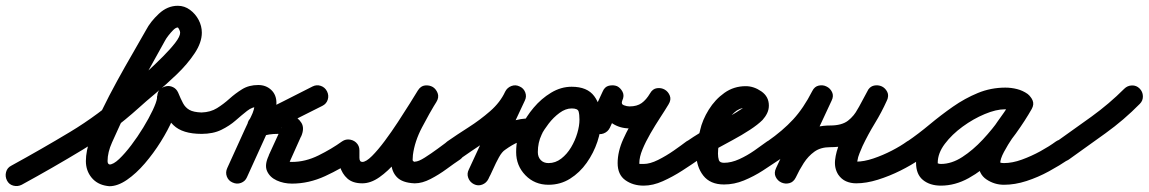

<svg xmlns="http://www.w3.org/2000/svg" viewBox="-56 -597 3973 664"><path d="M-32 27Q-39 13 -35 -2Q-31 -17 -17 -24Q87 -81 186 -140.5Q285 -200 374 -280Q383 -288 405.5 -307Q428 -326 455 -351Q482 -376 507.5 -401.5Q533 -427 550 -449Q567 -471 567 -484Q567 -489 563.5 -495.5Q560 -502 559 -502Q552 -502 543 -493Q534 -484 526 -473.5Q518 -463 515 -457Q515 -457 515 -457Q515 -457 515 -457Q475 -384 434.5 -312Q394 -240 359 -165Q347 -139 331.5 -104.5Q316 -70 316 -40Q316 -29 324 -28Q323 -28 322 -28Q336 -28 356 -47Q376 -66 398 -95Q420 -124 439.5 -156Q459 -188 472 -215.5Q485 -243 487 -257Q487 -257 487 -256Q487 -255 487 -255Q487 -258 487 -261Q487 -264 488 -266Q489 -281 498.5 -289Q508 -297 520 -299Q531 -301 542.5 -295.5Q554 -290 560 -277Q569 -255 577 -240Q585 -225 599 -217Q613 -209 641 -208Q656 -208 667 -197Q678 -186 678 -171Q678 -155 667 -144Q656 -133 641 -134Q575 -134 544 -164Q513 -194 490 -249Q485 -262 496 -270.5Q507 -279 522 -282Q537 -284 550.5 -279Q564 -274 562 -260Q562 -254 561 -249Q561 -249 561 -248Q561 -247 561 -247Q557 -221 541 -184Q525 -147 500 -107Q475 -67 445 -32Q415 3 383 25Q351 47 322 47Q318 47 314 46Q280 41 260.5 17Q241 -7 241 -40Q241 -74 256.5 -119.5Q272 -165 296.5 -215.5Q321 -266 349 -317Q377 -368 403.5 -413.5Q430 -459 449 -493Q449 -493 449 -493Q449 -493 449 -493Q464 -522 493.5 -549.5Q523 -577 559 -577Q582 -577 601 -563Q620 -549 631 -528Q642 -507 642 -484Q642 -450 617 -412.5Q592 -375 555.5 -340Q519 -305 483 -275Q447 -245 424 -224Q332 -141 229.5 -79Q127 -17 19 42Q5 49 -10 45Q-25 41 -32 27Z M604 -171Q603 -186 614 -197Q625 -208 641 -208Q672 -209 694.5 -223Q717 -237 737.5 -255.5Q758 -274 781.5 -288.5Q805 -303 837 -303Q864 -303 882 -286Q900 -269 900 -241Q900 -209 885.5 -177Q871 -145 858 -116Q843 -83 828 -50Q813 -17 798 16Q798 16 798 16Q798 16 798 16Q792 30 777.5 35.5Q763 41 748 34Q734 28 728.5 13.5Q723 -1 730 -16Q745 -49 760 -82Q775 -115 790 -148Q799 -168 812 -193.5Q825 -219 825 -241Q825 -240 826 -237Q826 -237 832 -232.5Q838 -228 837 -228Q817 -228 798.5 -213.5Q780 -199 759 -180.5Q738 -162 709.5 -148Q681 -134 641 -134Q626 -133 615 -144Q604 -155 604 -171ZM1025 -298Q1039 -305 1053.5 -300Q1068 -295 1075 -281Q1082 -267 1077.5 -252.5Q1073 -238 1059 -231Q1008 -205 956.5 -179.5Q905 -154 854 -128Q839 -120 826.5 -128Q814 -136 808 -149Q803 -163 806 -177.5Q809 -192 826 -197Q846 -203 866 -206Q886 -209 906 -208Q906 -208 905 -208Q904 -208 904 -208Q927 -209 951 -200Q975 -191 986.5 -172Q998 -153 985 -124Q985 -124 985 -124Q985 -125 985 -125Q974 -101 963.5 -77Q953 -53 942 -29Q942 -29 942 -28Q942 -28 942 -28Q939 -22 939.5 -26Q940 -30 936 -35Q936 -37 933 -38.5Q930 -40 932 -40Q937 -38 942.5 -37.5Q948 -37 954 -37Q1000 -37 1045.5 -59.5Q1091 -82 1127 -108Q1127 -108 1127 -108Q1127 -108 1127 -108Q1140 -117 1155.5 -114Q1171 -111 1180 -99Q1189 -86 1186 -70.5Q1183 -55 1171 -46Q1125 -14 1068.5 12Q1012 38 954 38Q925 38 901 27Q877 16 867.5 -5.5Q858 -27 874 -60Q874 -60 873 -60Q873 -59 873 -59Q884 -83 895 -107Q906 -131 917 -155Q917 -155 917 -156Q917 -156 917 -156Q917 -157 916.5 -155Q916 -153 916 -152Q915 -146 917 -140Q919 -136 921.5 -134Q924 -132 924 -132Q924 -132 915.5 -133Q907 -134 906 -134Q906 -134 905 -134Q904 -134 904 -134Q889 -134 875.5 -132Q862 -130 848 -125Q832 -120 819.5 -127.5Q807 -135 802 -147Q797 -159 801 -173Q805 -187 820 -195Q871 -220 922.5 -246Q974 -272 1025 -298Q1025 -298 1025 -298Q1025 -298 1025 -298Z M1112 -77Q1112 -93 1122.5 -103.5Q1133 -114 1149 -114Q1165 -114 1176 -103.5Q1187 -93 1187 -77Q1187 -66 1187 -51.5Q1187 -37 1197 -37Q1210 -37 1230.5 -57.5Q1251 -78 1274.5 -109.5Q1298 -141 1320.5 -175.5Q1343 -210 1361.5 -239.5Q1380 -269 1389 -284Q1399 -300 1414 -301.5Q1429 -303 1441 -296Q1452 -289 1457.5 -275Q1463 -261 1453 -245Q1429 -205 1403.5 -156.5Q1378 -108 1372 -61Q1371 -50 1371 -44Q1371 -38 1381 -37Q1381 -37 1380 -37Q1379 -38 1379 -38Q1391 -38 1413 -52Q1435 -66 1457.5 -82.5Q1480 -99 1492 -108Q1492 -108 1492 -108Q1492 -108 1492 -108Q1505 -117 1520.5 -114Q1536 -111 1545 -99Q1554 -86 1551 -70.5Q1548 -55 1536 -46Q1515 -32 1488.5 -12.5Q1462 7 1433 22Q1404 37 1379 37Q1379 37 1378 37Q1377 37 1377 37Q1335 35 1316.5 15.5Q1298 -4 1297 -35Q1296 -66 1306 -102Q1316 -138 1332 -173.5Q1348 -209 1363.5 -238Q1379 -267 1389 -283Q1398 -299 1413 -301Q1428 -303 1440 -295Q1452 -288 1457.5 -274Q1463 -260 1453 -244Q1438 -220 1416.5 -185Q1395 -150 1369 -111Q1343 -72 1314.5 -38.5Q1286 -5 1256 16Q1226 37 1197 37Q1164 37 1145.5 20.5Q1127 4 1119.5 -22Q1112 -48 1112 -77Q1112 -77 1112 -77Q1112 -77 1112 -77Z M1533 -46Q1521 -37 1505.5 -40Q1490 -43 1481 -56Q1472 -68 1475 -83.5Q1478 -99 1491 -108Q1524 -131 1564 -156.5Q1604 -182 1639 -212.5Q1674 -243 1691 -280Q1698 -294 1712.5 -299.5Q1727 -305 1741 -298Q1755 -292 1760.5 -277.5Q1766 -263 1759 -249Q1738 -204 1700 -168.5Q1662 -133 1617.5 -103.5Q1573 -74 1533 -46Q1533 -46 1533 -46Q1533 -46 1533 -46ZM1691 -280Q1698 -294 1712.5 -299.5Q1727 -305 1741 -298Q1755 -292 1760.5 -277.5Q1766 -263 1759 -249Q1727 -181 1695.5 -113.5Q1664 -46 1633 22Q1633 22 1633 22Q1633 22 1633 22Q1626 36 1611.5 41.5Q1597 47 1583 40Q1569 33 1563.5 18.5Q1558 4 1565 -10Q1596 -77 1627.5 -145Q1659 -213 1691 -280Q1691 -280 1691 -280Q1691 -280 1691 -280ZM1632 23Q1625 37 1610 41.5Q1595 46 1582 39Q1568 32 1563 17Q1558 2 1566 -11Q1576 -32 1588 -57Q1600 -82 1614.5 -104.5Q1629 -127 1647 -141Q1681 -165 1712 -176.5Q1743 -188 1784 -188Q1784 -188 1784 -188Q1784 -188 1784 -188Q1800 -188 1811 -177Q1822 -166 1822 -150Q1822 -134 1811 -123.5Q1800 -113 1784 -113Q1755 -113 1735.5 -105Q1716 -97 1691 -79Q1680 -72 1669.5 -53Q1659 -34 1649.5 -12.5Q1640 9 1632 23Q1632 23 1632 23Q1632 23 1632 23ZM1841 -33Q1865 -33 1885 -48.5Q1905 -64 1919 -87.5Q1933 -111 1940.5 -136.5Q1948 -162 1948 -183Q1948 -201 1945 -211.5Q1942 -222 1921 -222Q1900 -222 1879 -206.5Q1858 -191 1841.5 -169.5Q1825 -148 1817 -132Q1817 -132 1817 -131Q1817 -131 1817 -131Q1804 -104 1804 -71Q1804 -54 1814 -43.5Q1824 -33 1841 -33ZM1749 -163Q1749 -163 1749 -163Q1749 -162 1749 -162Q1763 -193 1789.5 -224.5Q1816 -256 1850 -276.5Q1884 -297 1921 -297Q1975 -297 1999 -264.5Q2023 -232 2023 -183Q2023 -146 2010 -107Q1997 -68 1973 -34Q1949 0 1915.5 21Q1882 42 1841 42Q1793 42 1761 9Q1729 -24 1729 -71Q1729 -120 1749 -163Z M2003 -137Q1989 -143 1983.5 -158Q1978 -173 1985 -187Q1996 -210 2006.5 -233.5Q2017 -257 2028 -280Q2036 -297 2050.5 -300.5Q2065 -304 2078 -299Q2090 -293 2097 -279.5Q2104 -266 2096 -249Q2091 -237 2101.5 -233Q2112 -229 2121 -229Q2147 -229 2163 -240.5Q2179 -252 2192 -274Q2201 -290 2216 -292Q2231 -294 2243 -287Q2255 -280 2260.5 -266Q2266 -252 2256 -236Q2244 -216 2227 -190Q2210 -164 2193.5 -135.5Q2177 -107 2166 -80.5Q2155 -54 2155 -33Q2155 -30 2156 -30Q2157 -30 2170 -30Q2192 -30 2220 -44Q2248 -58 2274.5 -76.5Q2301 -95 2318 -108Q2318 -108 2318 -108Q2318 -108 2318 -108Q2331 -117 2346.5 -114Q2362 -111 2371 -99Q2380 -86 2377 -70.5Q2374 -55 2362 -46Q2336 -28 2303.5 -7Q2271 14 2236.5 29.5Q2202 45 2170 45Q2133 45 2106.5 26Q2080 7 2080 -33Q2080 -73 2099.5 -116Q2119 -159 2145 -199.5Q2171 -240 2192 -274Q2201 -290 2216 -292Q2231 -294 2243 -287Q2255 -280 2260.5 -266Q2266 -252 2256 -236Q2233 -197 2200 -175Q2167 -153 2121 -153Q2087 -153 2060.5 -171Q2034 -189 2023.5 -217.5Q2013 -246 2028 -280Q2035 -297 2049.5 -300.5Q2064 -304 2077 -298Q2090 -292 2097 -279Q2104 -266 2096 -249Q2085 -225 2074.5 -202Q2064 -179 2053 -155Q2046 -141 2031.5 -135.5Q2017 -130 2003 -137Z M2309 -56Q2300 -68 2303 -83.5Q2306 -99 2319 -108Q2365 -140 2415.5 -166Q2466 -192 2513 -223Q2517 -226 2520.5 -228.5Q2524 -231 2527 -234Q2529 -236 2528.5 -236Q2528 -236 2528 -234Q2528 -233 2528 -232Q2528 -239 2528.5 -232Q2529 -225 2529 -224Q2531 -220 2529.5 -222Q2528 -224 2523 -224Q2501 -224 2483.5 -208Q2466 -192 2454.5 -170.5Q2443 -149 2439 -130Q2439 -130 2438 -129Q2438 -127 2438 -127Q2433 -112 2430 -97Q2427 -82 2427 -66Q2427 -53 2430 -43.5Q2433 -34 2448 -34Q2473 -34 2500.5 -46.5Q2528 -59 2553 -76.5Q2578 -94 2597 -108Q2597 -108 2597 -108Q2597 -108 2597 -108Q2610 -117 2625.5 -114Q2641 -111 2650 -99Q2659 -86 2656 -70.5Q2653 -55 2641 -46Q2613 -27 2582 -7Q2551 13 2517 27Q2483 41 2448 41Q2400 41 2376 10Q2352 -21 2352 -66Q2352 -88 2356 -108Q2360 -128 2366 -149Q2366 -149 2366 -147Q2365 -146 2365 -146Q2373 -182 2395 -217.5Q2417 -253 2449.5 -276Q2482 -299 2523 -299Q2551 -299 2577 -281Q2603 -263 2603 -232Q2603 -218 2597 -205.5Q2591 -193 2581 -182Q2565 -166 2537.5 -148Q2510 -130 2477.5 -112.5Q2445 -95 2414 -78Q2383 -61 2361 -46Q2349 -37 2333.5 -40Q2318 -43 2309 -56Z M2640 -46Q2628 -37 2612.5 -40Q2597 -43 2588 -56Q2579 -68 2582 -83.5Q2585 -99 2598 -108Q2651 -145 2687 -184Q2723 -223 2753 -282Q2761 -298 2775.5 -301Q2790 -304 2802 -298Q2815 -292 2821.5 -278.5Q2828 -265 2820 -249Q2789 -182 2758 -116Q2727 -50 2696 16Q2688 33 2673.5 36Q2659 39 2646 33Q2634 27 2627 13.5Q2620 0 2629 -17Q2648 -56 2673 -89Q2698 -122 2732 -142.5Q2766 -163 2815 -163Q2855 -163 2876.5 -179.5Q2898 -196 2912.5 -223.5Q2927 -251 2944 -282Q2952 -298 2966.5 -301Q2981 -304 2994 -298Q3006 -292 3012.5 -279Q3019 -266 3011 -249Q2993 -209 2969.5 -170.5Q2946 -132 2927 -92Q2922 -80 2916.5 -67Q2911 -54 2909 -40Q2909 -39 2908.5 -37.5Q2908 -36 2908 -34Q2908 -29 2904 -33.5Q2900 -38 2905 -38Q2932 -38 2964.5 -49Q2997 -60 3028 -76Q3059 -92 3081 -108Q3081 -108 3081 -108Q3081 -108 3081 -108Q3094 -117 3109.5 -114Q3125 -111 3134 -99Q3143 -86 3140 -70.5Q3137 -55 3125 -46Q3096 -26 3058 -7Q3020 12 2980 24.5Q2940 37 2905 37Q2886 37 2870 30Q2854 23 2843 7Q2829 -15 2832 -43.5Q2835 -72 2848.5 -104Q2862 -136 2880 -168Q2898 -200 2915.5 -229Q2933 -258 2943 -280Q2950 -297 2965 -299.5Q2980 -302 2993 -296Q3005 -290 3012 -276.5Q3019 -263 3010 -247Q2986 -202 2963 -166Q2940 -130 2906 -109Q2872 -88 2815 -88Q2782 -88 2760.5 -72.5Q2739 -57 2723.5 -33Q2708 -9 2696 17Q2688 33 2673.5 36.5Q2659 40 2646 34Q2633 28 2626.5 14.5Q2620 1 2628 -16Q2659 -82 2690 -148Q2721 -214 2752 -280Q2760 -297 2774.5 -300Q2789 -303 2802 -297Q2815 -291 2821.5 -277.5Q2828 -264 2819 -247Q2785 -181 2743 -134.5Q2701 -88 2640 -46Q2640 -46 2640 -46Q2640 -46 2640 -46Z M3124 -46Q3112 -37 3096.5 -40Q3081 -43 3072 -56Q3063 -68 3066 -83.5Q3069 -99 3082 -108Q3120 -134 3159 -166.5Q3198 -199 3239.5 -228Q3281 -257 3326 -275.5Q3371 -294 3421 -294Q3441 -294 3461 -289Q3481 -284 3498 -272Q3512 -261 3513.5 -246.5Q3515 -232 3507 -221Q3500 -209 3486.5 -204.5Q3473 -200 3457 -209Q3440 -219 3419 -219Q3389 -219 3349.5 -202.5Q3310 -186 3273 -159Q3236 -132 3211.5 -99.5Q3187 -67 3187 -34Q3187 -29 3187 -29Q3183 -34 3187.5 -32Q3192 -30 3198 -30Q3235 -30 3272 -54Q3309 -78 3343 -114.5Q3377 -151 3403.5 -189Q3430 -227 3446 -256Q3455 -272 3470 -275Q3485 -278 3497 -271Q3509 -264 3515 -250Q3521 -236 3512 -220Q3503 -203 3485 -177.5Q3467 -152 3448 -124Q3429 -96 3416 -71.5Q3403 -47 3403 -32Q3403 -30 3401.5 -33Q3400 -36 3401 -36Q3404 -34 3408.5 -33.5Q3413 -33 3416 -33Q3445 -33 3478 -45Q3511 -57 3542 -74Q3573 -91 3596 -108Q3596 -108 3596 -108Q3596 -108 3596 -108Q3609 -117 3624.5 -114Q3640 -111 3649 -99Q3658 -86 3655 -70.5Q3652 -55 3640 -46Q3609 -25 3571.5 -4.5Q3534 16 3494 29Q3454 42 3416 42Q3383 42 3355.5 23.5Q3328 5 3328 -32Q3328 -60 3341 -89Q3354 -118 3373.5 -147Q3393 -176 3413 -203.5Q3433 -231 3446 -256Q3455 -272 3470 -275Q3485 -278 3497 -271Q3509 -264 3515 -250Q3521 -236 3512 -220Q3490 -181 3457 -135Q3424 -89 3382.5 -48Q3341 -7 3294 19Q3247 45 3198 45Q3160 45 3136 25.5Q3112 6 3112 -34Q3112 -73 3131.5 -111Q3151 -149 3184.5 -182Q3218 -215 3258.5 -240Q3299 -265 3340.5 -279.5Q3382 -294 3419 -294Q3460 -294 3495 -273Q3510 -264 3511 -249.5Q3512 -235 3504 -223Q3497 -210 3483 -205Q3469 -200 3454 -210Q3447 -216 3438 -217.5Q3429 -219 3421 -219Q3380 -219 3340.5 -201Q3301 -183 3264 -155.5Q3227 -128 3192 -98.5Q3157 -69 3124 -46Q3124 -46 3124 -46Q3124 -46 3124 -46Z M3587 -54Q3578 -67 3581 -82Q3584 -97 3596 -106Q3657 -149 3718.5 -193.5Q3780 -238 3832 -290Q3832 -290 3832 -290Q3832 -290 3832 -290Q3843 -301 3858.5 -301.5Q3874 -302 3885 -291Q3896 -280 3896.5 -264.5Q3897 -249 3886 -238Q3831 -182 3767 -136Q3703 -90 3640 -45Q3627 -36 3611.5 -38.5Q3596 -41 3587 -54Z"/></svg>

Font: FRB American Cursive Guidelines Arrows Extrabold
Style: Bold Italic
Weight: 800
Italic angle: -25°
Version: Version 2.0;Modular Font Editor K font №1